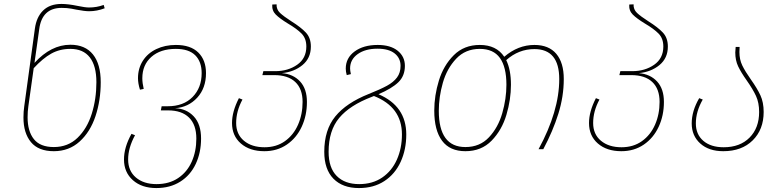

<svg xmlns="http://www.w3.org/2000/svg" viewBox="-20 -757 3979 974"><path d="M491 -340Q491 -248 464.5 -168Q438 -88 384 -39Q330 10 253 10Q175 10 137 -36Q99 -82 99 -161Q99 -191 103 -218L157 -612Q165 -671 199 -704Q233 -737 292 -737Q326 -737 374 -727Q412 -719 432 -719Q471 -719 506 -732L511 -715Q472 -700 432 -700Q410 -700 368 -708Q364 -709 342 -713Q320 -717 293 -717Q193 -717 179 -609L155 -438Q239 -530 337 -530Q412 -530 451.5 -481Q491 -432 491 -340ZM469 -340Q469 -423 435.5 -466Q402 -509 337 -509Q283 -509 240 -485Q197 -461 151 -411L124 -219Q120 -192 120 -162Q120 -91 152 -51Q184 -11 253 -11Q325 -11 373.5 -58Q422 -105 445.5 -180Q469 -255 469 -340Z M1000 -54Q1000 17 973 74.5Q946 132 894.5 164.5Q843 197 773 197Q699 197 654 157Q609 117 609 52Q609 -10 647 -78L665 -71Q630 -7 630 52Q630 110 669.5 143.5Q709 177 774 177Q838 177 883.5 146.5Q929 116 952.5 63.5Q976 11 976 -54Q976 -124 939 -160.5Q902 -197 833 -197H796L800 -218H831Q911 -218 957 -265Q1003 -312 1003 -386Q1003 -444 970.5 -476.5Q938 -509 872 -509Q794 -509 748 -468.5Q702 -428 702 -360Q702 -336 709 -306L690 -302Q680 -334 680 -360Q680 -410 704.5 -448.5Q729 -487 773 -508Q817 -529 872 -529Q947 -529 986 -490.5Q1025 -452 1025 -386Q1025 -310 980.5 -261.5Q936 -213 868 -208Q926 -206 963 -166.5Q1000 -127 1000 -54Z M1537 -240Q1537 -171 1510.5 -114Q1484 -57 1435 -23.5Q1386 10 1321 10Q1247 10 1202 -29Q1157 -68 1157 -133Q1157 -191 1192 -259L1210 -252Q1178 -193 1178 -133Q1178 -76 1217.5 -43Q1257 -10 1322 -10Q1382 -10 1425.5 -41Q1469 -72 1492 -124.5Q1515 -177 1515 -240Q1515 -306 1478 -341Q1441 -376 1371 -376H1311L1316 -396H1376Q1441 -396 1487.5 -428.5Q1534 -461 1534 -521Q1534 -562 1510 -586.5Q1486 -611 1440 -638Q1399 -663 1379 -683Q1359 -703 1361 -734L1383 -735Q1382 -709 1400.5 -691.5Q1419 -674 1458 -649Q1506 -619 1531.5 -592Q1557 -565 1557 -521Q1557 -462 1514.5 -427Q1472 -392 1410 -386Q1468 -381 1502.5 -343.5Q1537 -306 1537 -240Z M2041 -75Q2041 2 2012.5 64Q1984 126 1930 161.5Q1876 197 1801 197Q1718 197 1671.5 149.5Q1625 102 1625 13Q1625 -98 1681 -166.5Q1737 -235 1850 -280Q1910 -304 1943 -322Q1976 -340 1994 -364Q2012 -388 2012 -423Q2012 -462 1982 -486Q1952 -510 1895 -510Q1833 -510 1794.5 -482.5Q1756 -455 1756 -410Q1756 -399 1760 -381L1739 -376Q1734 -393 1734 -409Q1734 -463 1779 -496Q1824 -529 1896 -529Q1961 -529 1997.5 -499.5Q2034 -470 2034 -423Q2034 -372 2001 -340Q1968 -308 1900 -279Q2041 -219 2041 -75ZM2019 -75Q2019 -214 1877 -270L1867 -266Q1754 -223 1700.5 -158.5Q1647 -94 1647 13Q1647 94 1688 135.5Q1729 177 1802 177Q1870 177 1919 143.5Q1968 110 1993.5 52.5Q2019 -5 2019 -75Z M2840 -356Q2840 -268 2812.5 -180Q2785 -92 2736 0H2712Q2817 -193 2817 -356Q2817 -508 2691 -508Q2611 -508 2548 -452Q2572 -403 2572 -327Q2572 -252 2549 -174.5Q2526 -97 2474 -43.5Q2422 10 2341 10Q2262 10 2222.5 -43Q2183 -96 2183 -196Q2183 -272 2206.5 -348.5Q2230 -425 2282 -477Q2334 -529 2414 -529Q2498 -529 2538 -469Q2608 -529 2691 -529Q2764 -529 2802 -484Q2840 -439 2840 -356ZM2549 -327Q2549 -417 2516 -463Q2483 -509 2414 -509Q2341 -509 2294 -459Q2247 -409 2226.5 -337Q2206 -265 2206 -195Q2206 -11 2341 -11Q2414 -11 2460.5 -60.5Q2507 -110 2528 -183Q2549 -256 2549 -327Z M3348 -240Q3348 -171 3321.5 -114Q3295 -57 3246 -23.5Q3197 10 3132 10Q3058 10 3013 -29Q2968 -68 2968 -133Q2968 -191 3003 -259L3021 -252Q2989 -193 2989 -133Q2989 -76 3028.5 -43Q3068 -10 3133 -10Q3193 -10 3236.5 -41Q3280 -72 3303 -124.5Q3326 -177 3326 -240Q3326 -306 3289 -341Q3252 -376 3182 -376H3122L3127 -396H3187Q3252 -396 3298.5 -428.5Q3345 -461 3345 -521Q3345 -562 3321 -586.5Q3297 -611 3251 -638Q3210 -663 3190 -683Q3170 -703 3172 -734L3194 -735Q3193 -709 3211.5 -691.5Q3230 -674 3269 -649Q3317 -619 3342.5 -592Q3368 -565 3368 -521Q3368 -462 3325.5 -427Q3283 -392 3221 -386Q3279 -381 3313.5 -343.5Q3348 -306 3348 -240Z M3789 -354Q3821 -309 3837.5 -273.5Q3854 -238 3854 -189Q3854 -100 3798.5 -45Q3743 10 3649 10Q3576 10 3532.5 -29Q3489 -68 3489 -131Q3489 -194 3527 -259L3545 -252Q3510 -191 3510 -131Q3510 -75 3548 -42.5Q3586 -10 3651 -10Q3734 -10 3782.5 -59Q3831 -108 3831 -189Q3831 -236 3815 -270.5Q3799 -305 3768 -349Q3739 -390 3724.5 -420.5Q3710 -451 3710 -491Q3710 -499 3712 -519H3732Q3731 -510 3731 -493Q3731 -455 3745.5 -425Q3760 -395 3789 -354Z"/></svg>

Font: FiraGO Thin
Style: Italic
Weight: 100
Italic angle: -8°
Designer: bBox Type GmbH
Foundry: bBox Type GmbH
Version: Version 1.001